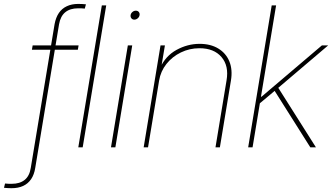

<svg xmlns="http://www.w3.org/2000/svg" viewBox="-123 -755 1702 984"><path d="M279.8 -522.5 275.9 -500H40.5L44.4 -522.5ZM-63.5 209.5Q-70.3 209.5 -76.9 209.2Q-83.5 209 -89.8 208.5Q-96.2 208 -102.5 207.5L-97.2 185.5Q-87.9 186.5 -80.1 186.8Q-72.3 187 -62.5 187Q-21.5 187 3.4 167Q28.3 147 34.7 105.5L156.7 -630.9Q163.1 -665.5 178.7 -688.5Q194.3 -711.4 219.5 -723.1Q244.6 -734.9 277.8 -734.9Q288.6 -734.9 298.1 -734.4Q307.6 -733.9 317.4 -732.9L311.5 -710.9Q302.7 -711.9 295.2 -712.2Q287.6 -712.4 277.3 -712.4Q236.3 -712.4 211.7 -692.4Q187 -672.4 179.7 -630.9L57.6 105.5Q52.2 140.1 36.4 163.3Q20.5 186.5 -4.6 198Q-29.8 209.5 -63.5 209.5Z M421.4 -727.5 300.8 0H278.3L398.9 -727.5Z M445.8 0 532.2 -522.5H554.7L468.3 0ZM565.4 -654.3Q556.2 -654.3 550.5 -661.1Q544.9 -668 546.4 -677.7Q547.9 -687 555.7 -693.6Q563.5 -700.2 573.2 -700.2Q583 -700.2 588.4 -693.6Q593.8 -687 592.3 -677.7Q590.8 -668 582.8 -661.1Q574.7 -654.3 565.4 -654.3Z M692.4 -341.8 635.7 0H613.3L699.7 -522.5H722.2L702.6 -405.3L696.8 -405.8Q725.1 -468.3 781.7 -499.3Q838.4 -530.3 899.9 -530.3Q956.5 -530.3 995.8 -506.3Q1035.2 -482.4 1052.5 -440.2Q1069.8 -397.9 1060.5 -341.8L1003.9 0H981.4L1038.1 -343.3Q1050.8 -417.5 1012.2 -462.6Q973.6 -507.8 899.4 -507.8Q848.6 -507.8 804.2 -486.3Q759.8 -464.8 730 -427.2Q700.2 -389.6 692.4 -341.8Z M1201.7 -219.7 1208.5 -259.3H1217.3L1526.9 -522.5H1559.1L1298.3 -300.8L1294.9 -297.9ZM1148.9 0 1269.5 -727.5H1292L1171.4 0ZM1467.3 0 1277.3 -300.8 1296.9 -314.9 1496.1 0Z"/></svg>

Font: Inter 28pt Thin
Style: Italic
Weight: 250
Italic angle: -9.3988°
Designer: Rasmus Andersson
Foundry: rsms
Version: Version 4.001;git-66647c0bb